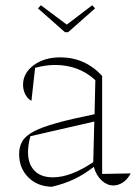

<svg xmlns="http://www.w3.org/2000/svg" viewBox="-20 -704 525 733"><path d="M178 9Q123 8 88 -27Q53 -62 53 -116Q53 -144 65.5 -165Q78 -186 109.5 -202.5Q141 -219 197 -234.5Q253 -250 341 -268L344 -398Q281 -456 190 -456Q154 -456 114 -445L100 -319Q85 -327 76.5 -344Q68 -361 68 -380Q68 -425 108.5 -455Q149 -485 210 -485Q305 -485 370 -414V-40L479 -42Q466 -18 448.5 -7Q431 4 413 4Q389 4 368.5 -14.5Q348 -33 338 -67Q301 -38 263 -20Q225 -2 178 9ZM87 -123Q87 -78 111.5 -52.5Q136 -27 182 -27Q250 -27 336 -85L340 -240L96 -184Q87 -152 87 -123ZM228 -581 125 -672 136 -684 235 -610 332 -684 343 -672 240 -581Z"/></svg>

Font: Piazzolla Thin
Style: Regular
Weight: 100
Designer: Juan Pablo del Peral
Foundry: Huerta Tipografica
Version: Version 1.330